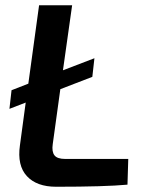

<svg xmlns="http://www.w3.org/2000/svg" viewBox="-20 -710 557 732"><path d="M469 -104 466 -6Q380 2 194 2Q120 2 82.5 -38.5Q45 -79 56 -156L78 -319L16 -295L24 -366L88 -391L129 -690H255L220 -442L340 -488L332 -417L210 -370L181 -160Q177 -132 187.5 -118Q198 -104 229 -104Z"/></svg>

Font: Exo 2.0 Semi Bold
Style: Italic
Weight: 600
Italic angle: -8°
Designer: Natanael Gama
Version: Version 1.001;PS 001.001;hotconv 1.0.70;makeotf.lib2.5.58329